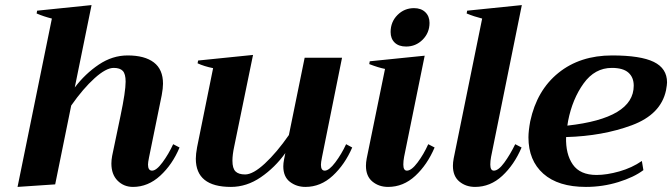

<svg xmlns="http://www.w3.org/2000/svg" viewBox="-20 -725 2643 755"><path d="M686 -145Q658 -78 610 -34Q562 10 503 10Q467 10 442.5 -14.5Q418 -39 418 -82Q418 -96 421 -112L454 -270Q474 -365 474 -404Q474 -434 463 -446Q452 -458 427 -458Q397 -458 352 -417.5Q307 -377 260 -310L197 0L49 10L184 -652Q152 -660 124 -672L126 -683L340 -705L274 -381Q315 -435 368.5 -471Q422 -507 482 -507Q549 -507 585 -479.5Q621 -452 621 -396Q621 -378 616 -351L566 -106Q562 -86 562 -78Q562 -54 578 -54Q595 -54 619 -86.5Q643 -119 661 -158Z M1365 -145Q1336 -78 1288.5 -34Q1241 10 1181 10Q1146 10 1120 -10Q1094 -30 1094 -71Q1094 -83 1097 -98L1102 -123Q1061 -66 1005.5 -28Q950 10 888 10Q750 10 750 -101Q750 -119 755 -146L818 -457Q783 -464 757 -476L759 -487L975 -509L901 -149Q894 -117 894 -93Q894 -63 906 -51Q918 -39 944 -39Q975 -39 1021.5 -82Q1068 -125 1116 -194L1178 -498H1325L1246 -106Q1242 -86 1242 -77Q1242 -54 1257 -54Q1274 -54 1298.5 -86.5Q1323 -119 1341 -158Z M1516 -599Q1516 -639 1543 -666Q1570 -693 1608 -693Q1636 -693 1652.5 -677Q1669 -661 1669 -635Q1669 -596 1642 -569Q1615 -542 1577 -542Q1548 -542 1532 -557.5Q1516 -573 1516 -599ZM1419 -73Q1419 -86 1422 -102L1494 -454Q1468 -459 1432 -473L1434 -484L1650 -506L1569 -108Q1566 -92 1566 -78Q1566 -54 1580 -54Q1598 -54 1622 -86Q1646 -118 1664 -158L1689 -145Q1660 -77 1613 -33.5Q1566 10 1506 10Q1470 10 1444.5 -11Q1419 -32 1419 -73Z M1761 -73Q1761 -86 1764 -102L1876 -652Q1844 -660 1815 -672L1817 -683L2032 -705L1911 -108Q1908 -92 1908 -78Q1908 -54 1922 -54Q1940 -54 1963 -85.5Q1986 -117 2006 -158L2031 -145Q2002 -77 1955 -33.5Q1908 10 1848 10Q1812 10 1786.5 -11Q1761 -32 1761 -73Z M2603 -401Q2603 -392 2599 -370Q2579 -275 2464.5 -232.5Q2350 -190 2206 -186Q2204 -119 2232.5 -78Q2261 -37 2326 -37Q2366 -37 2415.5 -51Q2465 -65 2504 -92L2510 -56Q2473 -28 2411.5 -9Q2350 10 2284 10Q2175 10 2116.5 -42Q2058 -94 2058 -185Q2058 -210 2065 -248Q2091 -370 2176 -438.5Q2261 -507 2387 -507Q2499 -507 2551 -481.5Q2603 -456 2603 -401ZM2386 -458Q2319 -458 2275 -397Q2231 -336 2214 -250L2211 -231Q2472 -260 2472 -388Q2472 -421 2451 -439.5Q2430 -458 2386 -458Z"/></svg>

Font: Trirong
Style: Bold Italic
Weight: 700
Italic angle: -12°
Designer: Katatrad Team
Foundry: CadsonDemak
Version: Version 1.001